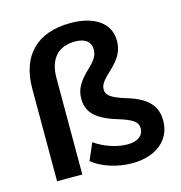

<svg xmlns="http://www.w3.org/2000/svg" viewBox="-106 -796 851 901"><g transform="rotate(-15 320.0 -345.5)"><path d="M427.5 9.8C543.1 9.8 618.6 -52 618.6 -146.1C618.6 -216.7 579.4 -261.8 482.4 -291.2C407.8 -313.7 386.3 -331.4 386.3 -358.8C386.3 -381.4 397.1 -398 439.2 -437.3C488.2 -482.4 505.9 -518.6 505.9 -564.7C505.9 -648 435.3 -701 315.7 -701C153.9 -701 63.7 -610.8 63.7 -450V0H186.3V-468.6C186.3 -559.8 230.4 -611.8 314.7 -611.8C364.7 -611.8 390.2 -589.2 390.2 -553.9C390.2 -526.5 378.4 -504.9 344.1 -472.5C288.2 -420.6 273.5 -385.3 273.5 -344.1C273.5 -280.4 309.8 -239.2 413.7 -207.8C484.3 -186.3 506.9 -169.6 506.9 -139.2C506.9 -102.9 477.5 -81.4 429.4 -81.4C381.4 -81.4 320.6 -99 270.6 -134.3L235.3 -52C283.3 -12.7 356.9 9.8 427.5 9.8Z"/></g></svg>

Font: LL Pando Sans
Style: Bold
Weight: 700
Designer: Joshua Smith
Foundry: Joshua Smith
Version: Version 1.000;Glyphs 3.2.1 (3258)